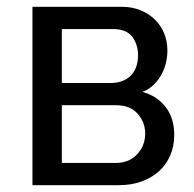

<svg xmlns="http://www.w3.org/2000/svg" viewBox="-20 -542 567 562"><path d="M338 -522Q366 -522 390 -512.5Q414 -503 432 -486Q450 -469 460 -445.5Q470 -422 470 -394Q470 -377 466 -359.5Q462 -342 453.5 -325.5Q445 -309 431 -295Q417 -281 397 -273Q440 -261 465 -228.5Q490 -196 490 -147Q490 -114 478 -86.5Q466 -59 444.5 -40Q423 -21 393.5 -10.5Q364 0 328 0H75V-522ZM303 -299Q341 -299 362.5 -320.5Q384 -342 384 -380Q384 -412 367 -434.5Q350 -457 310 -457H161V-299ZM318 -65Q358 -65 381.5 -90.5Q405 -116 405 -151Q405 -184 383 -209Q361 -234 320 -234H161V-65Z"/></svg>

Font: PTCRaleway Medium
Style: Regular
Weight: 500
Designer: Matt McInerney, Pablo Impallari, Rodrigo Fuenzalida
Foundry: Matt McInerney, Pablo Impallari, Rodrigo Fuenzalida
Version: Version 3.000g; ttfautohint (v1.5) -l 8 -r 28 -G 28 -x 14 -D